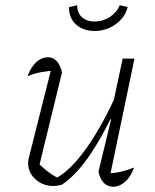

<svg xmlns="http://www.w3.org/2000/svg" viewBox="-20 -705 590 731"><path d="M216 -429 127 -64 124 -86Q144 -65 166.5 -48.5Q189 -32 208 -24L190 -25Q246 -53 307 -138Q368 -223 424 -348L436 -326Q408 -264 380.5 -212.5Q353 -161 326 -120.5Q299 -80 271.5 -50.5Q244 -21 216 -2Q198 3 183 3Q143 3 115 -22.5Q87 -48 87 -85Q87 -98 91 -109L179 -458L197 -437Q167 -436 138 -430.5Q109 -425 85 -415Q93 -437 105 -453.5Q117 -470 132 -478.5Q147 -487 163 -487Q182 -487 196 -472Q210 -457 216 -429ZM355 -52 403 -250 398 -252 447 -482H492L396 -22L385 -45Q413 -45 439 -51Q465 -57 490 -67Q483 -45 470.5 -28.5Q458 -12 442.5 -3Q427 6 411 6Q389 6 374.5 -9.5Q360 -25 355 -52ZM340 -587Q310 -587 287.5 -599Q265 -611 253.5 -631.5Q242 -652 243 -678L274 -685Q273 -657 291.5 -640Q310 -623 341 -623Q372 -623 398.5 -640.5Q425 -658 436 -685L466 -678Q460 -652 441.5 -631.5Q423 -611 396.5 -599Q370 -587 340 -587Z"/></svg>

Font: Piazzolla Thin Thin
Style: Italic
Weight: 250
Italic angle: -11.3°
Version: Version 2.005